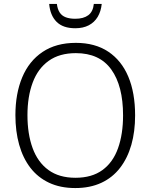

<svg xmlns="http://www.w3.org/2000/svg" viewBox="-20 -942 763 972"><path d="M664 -358Q664 -276 645 -209Q626 -142 588 -92.5Q550 -43 493 -16.5Q436 10 361 10Q285 10 228 -17Q171 -44 133.5 -93Q96 -142 77 -209.5Q58 -277 58 -359Q58 -468 92.5 -550.5Q127 -633 195.5 -679Q264 -725 364 -725Q461 -725 528 -680.5Q595 -636 629.5 -554Q664 -472 664 -358ZM119 -359Q119 -264 145 -192.5Q171 -121 225 -81.5Q279 -42 362 -42Q445 -42 498.5 -81Q552 -120 577.5 -191.5Q603 -263 603 -358Q603 -507 543.5 -590Q484 -673 364 -673Q281 -673 226.5 -634Q172 -595 145.5 -524Q119 -453 119 -359ZM495 -922Q491 -884 474.5 -856.5Q458 -829 429.5 -814Q401 -799 361 -799Q299 -799 266.5 -831.5Q234 -864 229 -922H268Q271 -896 282 -879Q293 -862 313 -854.5Q333 -847 361 -847Q403 -847 427 -865Q451 -883 455 -922Z"/></svg>

Font: Noto Sans Display Light
Style: Regular
Weight: 300
Designer: Monotype Design Team
Foundry: Monotype Imaging Inc.
Version: Version 2.003